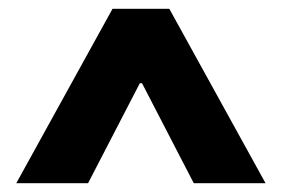

<svg xmlns="http://www.w3.org/2000/svg" viewBox="-20 -736 640 436"><path d="M17 -320 235.5 -716H364.5L583 -320H420L302.5 -547H297.5L180 -320Z"/></svg>

Font: Google Sans Code
Style: Regular
Weight: 400
Monospace: yes
Designer: Google Sans Code Authors
Foundry: Google LLC
Version: Version 6.000